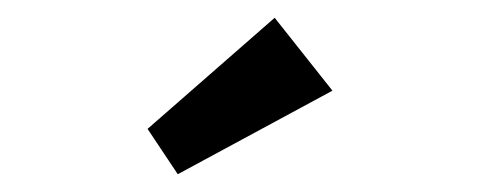

<svg xmlns="http://www.w3.org/2000/svg" viewBox="-20 -802 540 216"><path d="M180 -606 146 -657 289 -782 354 -700Z"/></svg>

Font: Mach
Style: Regular
Weight: 400
Version: Version 1.002